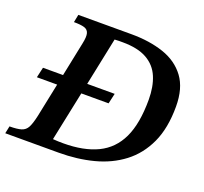

<svg xmlns="http://www.w3.org/2000/svg" viewBox="-127 -791 983 926"><g transform="rotate(20 364.0 -328.5)"><path d="M262 0H-12L-4 -38Q35 -38 56 -44.5Q77 -51 87.5 -71Q98 -91 107 -132L143 -306H39L51 -359H154L190 -534Q198 -571 193 -588.5Q188 -606 169.5 -611.5Q151 -617 116 -617L124 -657H397Q490 -657 562.5 -632.5Q635 -608 676.5 -552Q718 -496 718 -402Q718 -291 682.5 -214.5Q647 -138 584.5 -90.5Q522 -43 439.5 -21.5Q357 0 262 0ZM407 -306H267L214 -52Q227 -51 240 -50.5Q253 -50 267 -50Q372 -50 442.5 -84Q513 -118 548 -192Q583 -266 583 -388Q583 -455 562.5 -504Q542 -553 495 -579.5Q448 -606 370 -606Q360 -606 351 -606Q342 -606 329 -605L278 -359H419Z"/></g></svg>

Font: STIX Two Text SemiBold
Style: Italic
Weight: 600
Italic angle: -12°
Designer: Ross Mills, John Hudson & Paul Hanslow, Tiro Typeworks Ltd; with prior portions MicroPress Inc. and Coen Hoffman, Elsevi
Foundry: Tiro Typeworks Ltd
Version: Version 2.13 b171